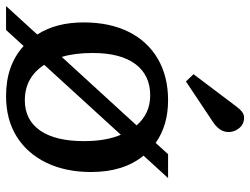

<svg xmlns="http://www.w3.org/2000/svg" viewBox="-124 -696 826 634"><g transform="rotate(90 289.0 -379.0)"><path d="M-8 14 86 -89Q46 -151 46 -242Q46 -328 77 -390.5Q108 -453 166 -487Q224 -521 303 -521Q386 -521 444 -480L481 -521H560L486 -440Q540 -374 540 -267Q540 -182 509 -118.5Q478 -55 422 -20.5Q366 14 289 14Q187 14 124 -44L71 14ZM160 -170 386 -417Q347 -462 287 -462Q220 -462 183.5 -413Q147 -364 147 -272Q147 -212 160 -170ZM303 -48Q368 -48 403 -98.5Q438 -149 438 -243Q438 -316 417 -365L186 -112Q228 -48 303 -48ZM241 -580 217 -605 321 -743Q332 -758 341 -765Q350 -772 360 -772Q382 -772 395 -756Q408 -740 408 -721Q408 -705 399 -692Q390 -679 373 -668Z"/></g></svg>

Font: Text Regular
Style: Regular
Weight: 400
Designer: Latin by Veronika Burian and Jose Scaglione. Greek by Irene Vlachou. Cyrillic by Vera Evstafieva.
Foundry: TypeTogether
Version: Version 3.002